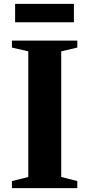

<svg xmlns="http://www.w3.org/2000/svg" viewBox="-20 -971 460 991"><path d="M41.5 0V-36.5L126 -57.5V-706L41.5 -725.5V-761.5H379V-725.5L296 -706V-57.5L379 -36.5V0ZM58 -856V-951H361.5V-856Z"/></svg>

Font: Libre Caslon Text
Style: Bold
Weight: 700
Designer: Pablo Impallari, Rodrigo Fuenzalida, Katja Schimmel
Foundry: Pablo Impallari, Rodrigo Fuenzalida
Version: Version 2.000